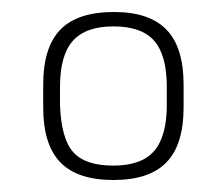

<svg xmlns="http://www.w3.org/2000/svg" viewBox="-20 -626 373 320"><path d="M52 -485V-447Q52 -385 80.5 -355.5Q109 -326 169 -326Q229 -326 257.5 -355.5Q286 -385 286 -447V-485Q286 -547 257.5 -576.5Q229 -606 170 -606Q109 -606 80.5 -576.5Q52 -547 52 -485ZM80 -451V-481Q80 -534 101.5 -558Q123 -582 169 -582Q216 -582 237 -558Q258 -534 258 -481V-451Q258 -399 237 -374.5Q216 -350 169 -350Q122 -350 102 -372.5Q82 -395 80 -451Z"/></svg>

Font: Beiruti ExtraLight
Style: Regular
Weight: 250
Designer: Arlette Boutros
Foundry: Boutros
Version: Version 1.41